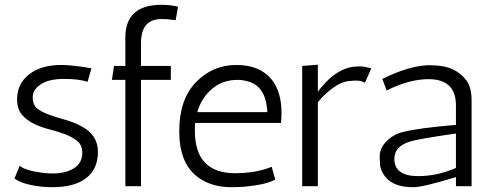

<svg xmlns="http://www.w3.org/2000/svg" viewBox="-20 -774 2020 798"><path d="M344 -434Q308 -446 246 -446Q184 -446 150 -424Q116 -402 116 -369.5Q116 -337 136 -322Q156 -307 186 -296.5Q216 -286 251.5 -276Q287 -266 317 -250Q387 -214 387 -143Q387 -72 338.5 -34Q290 4 197 4Q150 4 106.5 -5.5Q63 -15 40 -32L62 -85Q85 -65 155 -56Q177 -53 200 -53Q252 -53 287 -74.5Q322 -96 322 -140Q322 -170 302 -187Q282 -204 252 -215.5Q222 -227 186.5 -236Q151 -245 121 -259.5Q91 -274 71 -297.5Q51 -321 51 -361Q51 -426 101 -465Q151 -504 235 -504Q256 -504 278 -501.5Q300 -499 318 -497L360 -490Z M501 -618Q501 -754 651 -754Q690 -754 720 -746L710 -690Q676 -695 652.5 -695Q629 -695 610 -687Q566 -667 566 -595V-500H690V-442H566V0H501V-442H445L454 -500H501Z M790 -230Q790 -54 958 -54Q1029 -54 1088 -73Q1103 -78 1109 -81L1124 -28Q1089 -7 997 2Q971 4 942 4Q858 4 802 -38Q725 -95 725 -228Q725 -361 794.5 -432.5Q864 -504 963 -504Q1062 -504 1112 -440Q1150 -389 1150 -305Q1150 -285 1148 -263H791Q790 -255 790 -246ZM967 -442Q905 -442 861 -404.5Q817 -367 800 -308H1091Q1086 -419 1005 -437Q987 -442 967 -442Z M1497 -430Q1481 -439 1463 -439Q1445 -439 1443 -438Q1405 -438 1366.5 -410.5Q1328 -383 1301 -349V0H1236V-500L1301 -505V-393Q1338 -440 1364 -459Q1412 -495 1456 -497Q1462 -498 1478 -498Q1494 -498 1523 -490Z M1569 -446Q1678 -500 1760 -503Q1825 -503 1860.5 -486.5Q1896 -470 1918 -440.5Q1940 -411 1940 -358V0H1875V-38Q1738 4 1699 4Q1697 4 1696 4Q1606 4 1573 -51Q1561 -71 1559.5 -90Q1558 -109 1558 -122Q1558 -158 1586 -186.5Q1614 -215 1653 -225Q1719 -242 1875 -255V-336Q1875 -445 1761 -445Q1681 -445 1587 -398ZM1619 -114Q1619 -42 1718 -42Q1797 -42 1875 -76V-219Q1719 -197 1682 -185Q1619 -165 1619 -114Z"/></svg>

Font: Antic
Style: Regular
Weight: 400
Version: Version 1.0002